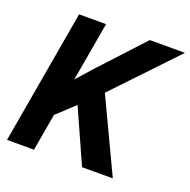

<svg xmlns="http://www.w3.org/2000/svg" viewBox="-126 -834 948 957"><g transform="rotate(20 347.5 -355.5)"><path d="M281.2 -283.7 187.5 -196.8 153.3 0H10.3L133.8 -710.9H276.9L222.2 -397.5L294.9 -479.5L508.8 -710.9H695.3L388.2 -387.7L571.3 0H408.2Z"/></g></svg>

Font: RobotoInd
Style: Bold Italic
Weight: 700
Italic angle: -12°
Designer: Google
Version: Version 2.001150; 2014